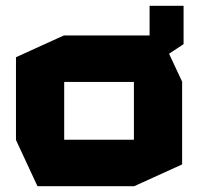

<svg xmlns="http://www.w3.org/2000/svg" viewBox="-20 -641 682 661"><path d="M109 0 35 -159V-444L200 -519H495V-621H612V-489L562 -456L607 -360V-75L442 0ZM201 -359V-160H441V-359Z"/></svg>

Font: Foldit Thin
Style: Bold
Weight: 700
Version: Version 1.003